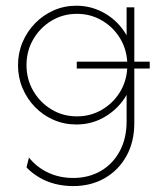

<svg xmlns="http://www.w3.org/2000/svg" viewBox="-20 -421 554 658"><path d="M230.6 216.7Q198.6 216.7 169.4 209.4Q140.3 202.1 115.3 187.5Q90.3 172.9 70.8 152.8L79.2 118.8Q105.6 152.1 144.8 170.5Q184 188.9 230.6 188.9Q283.3 188.9 324.7 165.3Q366 141.7 389.9 97.9Q413.9 54.2 413.9 -5.6V-95.8Q388.2 -50.7 342.7 -22.6Q297.2 5.6 241.7 5.6Q200 5.6 163.9 -10.1Q127.8 -25.7 100.3 -53.8Q72.9 -81.9 57.3 -118.8Q41.7 -155.6 41.7 -197.9Q41.7 -239.6 57.3 -276.4Q72.9 -313.2 100.3 -341.3Q127.8 -369.4 163.9 -385.4Q200 -401.4 241.7 -401.4Q295.1 -401.4 341 -374.3Q386.8 -347.2 413.9 -300V-395.8H440.3V-209.7H493.1V-186.1H440.3V0.7Q440.3 65.3 413.2 113.9Q386.1 162.5 338.9 189.6Q291.7 216.7 230.6 216.7ZM243.8 -22.2Q289.6 -22.2 327.8 -44.1Q366 -66 389.6 -103.1Q413.2 -140.3 416 -186.1H243.1V-209.7H416Q413.2 -255.6 389.6 -292.7Q366 -329.9 327.8 -351.7Q289.6 -373.6 243.8 -373.6Q195.8 -373.6 156.6 -350Q117.4 -326.4 94.1 -286.5Q70.8 -246.5 70.8 -197.9Q70.8 -149.3 94.1 -109.4Q117.4 -69.4 156.6 -45.8Q195.8 -22.2 243.8 -22.2Z"/></svg>

Font: Afacad Flux Thin
Style: Regular
Weight: 250
Designer: Kristian Moeller
Foundry: Dicotype
Version: Version 1.100